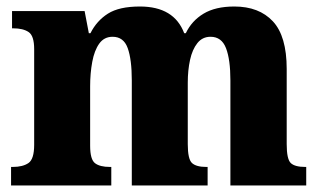

<svg xmlns="http://www.w3.org/2000/svg" viewBox="-20 -570 984 590"><path d="M14 0V-57H19Q50 -57 67.5 -69Q85 -81 85 -125V-419Q85 -460 68 -471.5Q51 -483 20 -483H17V-536H240L253 -468H258Q277 -506 311.5 -528Q346 -550 410 -550Q515 -550 546 -468H551Q569 -506 605.5 -528Q642 -550 700 -550Q776 -550 818.5 -504.5Q861 -459 861 -358V-127Q861 -81 873.5 -69Q886 -57 918 -57H921V0H688V-323Q688 -387 674.5 -422Q661 -457 627 -457Q602 -457 586.5 -437.5Q571 -418 564 -386Q557 -354 557 -316V-127Q557 -81 570 -69Q583 -57 614 -57H618V0H385V-323Q385 -387 372.5 -422Q360 -457 326 -457Q300 -457 285 -436Q270 -415 263.5 -380Q257 -345 257 -305V-122Q257 -80 272 -68.5Q287 -57 318 -57H322V0Z"/></svg>

Font: Noto Serif Armenian SemiCondensed ExtraBold
Style: Regular
Weight: 800
Width: 4
Designer: Monotype Design Team
Foundry: Monotype Imaging Inc.
Version: Version 2.008; ttfautohint (v1.8.4.7-5d5b)